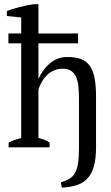

<svg xmlns="http://www.w3.org/2000/svg" viewBox="-20 -692 523 902"><path d="M19.5 -534.7H79.6V-609.9L12.2 -616.7V-640.1Q25.4 -645.5 40.8 -650.1Q56.2 -654.8 72.5 -658.9Q88.9 -663.1 105.5 -666.5Q122.1 -669.9 137.7 -672.4H160.6V-534.7H346.7V-488.3H160.6V-323.2H161.6Q170.4 -342.3 183.1 -360.4Q195.8 -378.4 212.4 -392.8Q229 -407.2 249.8 -415.8Q270.5 -424.3 295.4 -424.3Q331.5 -424.3 357.2 -415.8Q382.8 -407.2 399.4 -386Q416 -364.7 423.6 -328.6Q431.2 -292.5 431.2 -237.3V-1Q431.2 54.7 420.7 90.6Q410.2 126.5 389.6 147.7Q369.1 168.9 339.1 178.2Q309.1 187.5 270.5 189.5L266.1 164.6Q290 157.2 306.4 147.5Q322.8 137.7 332.8 119.9Q342.8 102.1 346.9 73.2Q351.1 44.4 351.1 -1V-220.2Q351.1 -254.9 348.6 -282.5Q346.2 -310.1 337.9 -329.3Q329.6 -348.6 314.2 -358.9Q298.8 -369.1 273.4 -369.1Q250.5 -369.1 232.2 -360.6Q213.9 -352.1 200 -338.4Q186 -324.7 176.3 -307.4Q166.5 -290 160.6 -272V-43.9Q174.8 -40 188 -35.6Q201.2 -31.2 212.9 -22V0H20.5V-22Q34.7 -29.8 49.6 -34.9Q64.5 -40 79.6 -43.9V-488.3H19.5Z"/></svg>

Font: PT Astra Serif
Style: Regular
Weight: 400
Designer: A.Korolkova, I. Chaeva
Foundry: ParaType Ltd
Version: Version 1.002